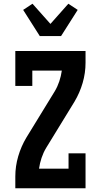

<svg xmlns="http://www.w3.org/2000/svg" viewBox="-20 -1008 540 1028"><path d="M62 0V-63Q62 -118 77.5 -171Q93 -224 121 -271L273 -519Q288 -544 297.5 -572.5Q307 -601 311 -630H153V-548H62V-735H438V-672Q438 -617 422.5 -564Q407 -511 379 -464L303 -340L227 -216Q212 -191 202.5 -162.5Q193 -134 189 -105H347V-187H438V0ZM193 -815 104 -955 154 -988 250 -880 346 -988 396 -955 307 -815Z"/></svg>

Font: Iosevka Curly Slab Extrabold
Style: Regular
Weight: 800
Monospace: yes
Designer: Belleve Invis
Foundry: Belleve Invis
Version: Version 22.1.2; ttfautohint (v1.8.4)